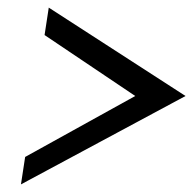

<svg xmlns="http://www.w3.org/2000/svg" viewBox="-20 -534 507 504"><path d="M35 -50 467 -282 108 -514 97 -442 335 -282 46 -122Z"/></svg>

Font: Charger Sport
Style: DfNrwObl
Weight: 400
Designer: Jasper
Foundry: Cannot Into Space Fonts
Version: Version 1.1